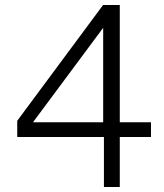

<svg xmlns="http://www.w3.org/2000/svg" viewBox="-20 -743 652 763"><path d="M389.5 -723H456V-257H580V-198.5H456V0H393V-198.5H48.5V-263ZM111 -257H390V-632.5Z"/></svg>

Font: Public Sans Thin ExtraLight
Style: Regular
Weight: 250
Version: Version 1.007